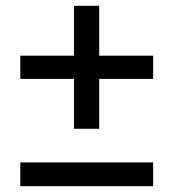

<svg xmlns="http://www.w3.org/2000/svg" viewBox="-20 -660 598 662"><path d="M235 -216V-388H50V-468H235V-640H322V-468H508V-388H322V-216ZM50 -18V-100H508V-18Z"/></svg>

Font: MuseoModerno
Style: Regular
Weight: 400
Designer: Pablo Cosgaya, Héctor Gatti, Marcela Romero, and the Authors of The MuseoModerno Project.
Foundry: Omnibus-Type Team
Version: Version 1.001